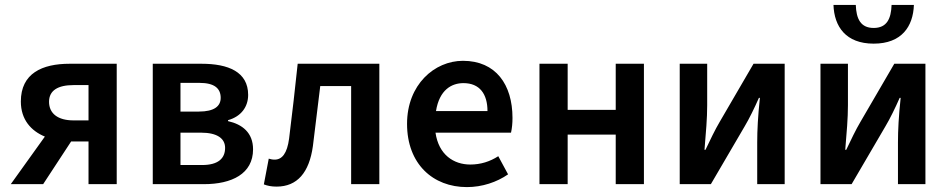

<svg xmlns="http://www.w3.org/2000/svg" viewBox="-20 -751 3867 783"><path d="M24 0H156L270 -174H341V0H456V-491H264C152 -491 65 -452 65 -337C65 -263 107 -217 163 -194ZM280 -404H341V-260H280C216 -260 180 -288 180 -336C180 -382 216 -404 280 -404Z M603 0H812C925 0 1012 -42 1012 -142C1012 -210 968 -244 910 -257V-261C964 -276 992 -316 992 -364C992 -458 911 -491 802 -491H603ZM716 -210H800C866 -210 898 -186 898 -148C898 -105 870 -78 804 -78H716ZM794 -413C855 -413 880 -390 880 -352C880 -318 854 -296 791 -296H716V-413Z M1056 1C1072 7 1087 10 1108 10C1192 10 1241 -47 1256 -155C1266 -236 1276 -319 1286 -400H1412V0H1527V-491H1194C1183 -389 1172 -288 1159 -186C1151 -125 1130 -100 1100 -100C1090 -100 1083 -102 1076 -104Z M1884 12C1946 12 2006 -8 2052 -40L2012 -114C1978 -92 1940 -80 1898 -80C1830 -80 1769 -120 1756 -210H2064C2068 -228 2070 -248 2070 -270C2070 -406 2002 -503 1868 -503C1752 -503 1640 -406 1640 -246C1640 -82 1746 12 1884 12ZM1758 -298C1772 -385 1822 -412 1870 -412C1936 -412 1968 -368 1968 -298Z M2180 -491V0H2295V-202H2491V0H2606V-491H2491V-303H2295V-491Z M2752 -491V0H2879L3017 -236C3035 -266 3057 -311 3075 -352H3079C3071 -278 3068 -220 3068 -170V0H3180V-491H3053L2915 -254C2897 -224 2875 -178 2857 -140H2853C2859 -212 2864 -268 2864 -322V-491Z M3326 0H3453L3591 -236C3609 -266 3631 -311 3649 -352H3653C3645 -278 3642 -220 3642 -170V0H3754V-491H3627L3489 -254C3471 -224 3449 -178 3431 -140H3427C3433 -212 3438 -268 3438 -322V-491H3326ZM3379 -731C3382 -643 3429 -573 3543 -573C3657 -573 3704 -643 3707 -731H3616C3614 -675 3597 -637 3543 -637C3489 -637 3472 -675 3470 -731Z"/></svg>

Font: DAIFUKU Sans Semibold
Style: Regular
Weight: 600
Designer: Original font ‘Source Sans 3’ : Paul D. Hunt
Foundry: Daifuku
Version: Version 1.000